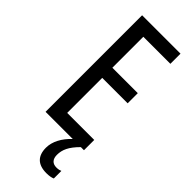

<svg xmlns="http://www.w3.org/2000/svg" viewBox="-301 -798 1004 1004"><g transform="rotate(45 201.0 -296.0)"><path d="M274 66C274 28 289 -6 334 -51H357V-127H157V-386H345V-461H157V-690H357V-765H73V-51H274C232 -12 207 35 207 80C207 141 239 173 303 173C323 173 339 170 350 165V109C343 112 334 115 319 115C290 115 274 98 274 66Z"/></g></svg>

Font: Noto Sans Tamil UI ExtraCondensed
Style: Regular
Weight: 400
Width: 2
Designer: Jelle Bosma - Monotype Design Team
Foundry: Monotype Imaging Inc.
Version: Version 2.004